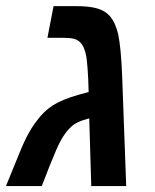

<svg xmlns="http://www.w3.org/2000/svg" viewBox="-39 -624 519 644"><path d="M214.8 -603.5Q260.3 -603.5 287.1 -595.7Q314 -587.9 329.1 -570.3Q347.7 -549.8 357.4 -509.3Q361.8 -488.8 365.2 -454.3Q368.7 -419.9 370.6 -372.1L384.3 0H267.1L260.3 -227.1Q234.4 -220.2 219.5 -212.6Q204.6 -205.1 193.4 -192.4Q178.7 -177.7 165 -152.8Q158.2 -141.1 149.2 -120.1Q140.1 -99.1 127.4 -67.4L101.1 0H-19L17.1 -88.4Q35.2 -134.8 50.8 -165.3Q66.4 -195.8 82.5 -216.3Q106 -249.5 137 -269.8Q168 -290 224.6 -306.2L258.3 -315.4Q257.3 -359.4 255.1 -389.2Q252.9 -418.9 250.5 -434.6Q244.1 -468.3 230.5 -481.4Q222.2 -490.2 209.5 -493.7Q196.8 -497.1 176.8 -497.1H120.1L140.6 -603.5Z"/></svg>

Font: Arimo SemiBold
Style: Italic
Weight: 600
Italic angle: -12°
Version: Version 1.33